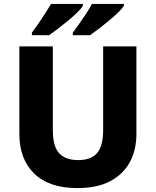

<svg xmlns="http://www.w3.org/2000/svg" viewBox="-20 -951 796 981"><path d="M677 -267Q677 -185 643.5 -123Q610 -61 543.5 -25.5Q477 10 375 10Q231 10 155 -64Q79 -138 79 -266V-714H250V-285Q250 -203 282.5 -168Q315 -133 379 -133Q446 -133 476.5 -169.5Q507 -206 507 -286V-714H677ZM613 -921Q605 -908 584.5 -888Q564 -868 537.5 -846Q511 -824 485 -804Q459 -784 440 -771H352V-784Q366 -803 384.5 -829Q403 -855 420.5 -882Q438 -909 450 -931H613ZM403 -921Q396 -908 375.5 -888Q355 -868 328.5 -846Q302 -824 276 -804Q250 -784 231 -771H143V-784Q157 -803 175 -829Q193 -855 210.5 -882Q228 -909 241 -931H403Z"/></svg>

Font: Noto Sans Kannada ExtraBold
Style: Regular
Weight: 800
Designer: Jelle Bosma - Monotype Design Team
Foundry: Monotype Imaging Inc.
Version: Version 2.005; ttfautohint (v1.8.4.7-5d5b)